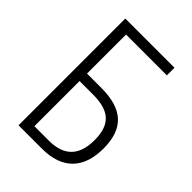

<svg xmlns="http://www.w3.org/2000/svg" viewBox="-209 -811 908 908"><g transform="rotate(45 245.0 -357.0)"><path d="M84 0H241C377 0 446 -74 446 -206C446 -339 380 -402 235 -402H140V-663H413V-714H84ZM140 -50V-352H230C336 -352 388 -312 388 -205C388 -101 338 -50 236 -50Z"/></g></svg>

Font: Noto Sans Display SemiCondensed Light
Style: Regular
Weight: 300
Width: 4
Designer: Monotype Design Team
Foundry: Monotype Imaging Inc.
Version: Version 1.900